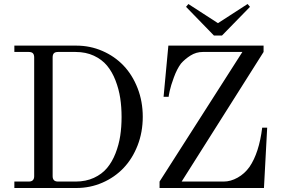

<svg xmlns="http://www.w3.org/2000/svg" viewBox="-20 -940 1412 960"><path d="M51.8 -711.9H361.8Q430.7 -711.9 491.9 -685.3Q553.2 -658.7 597.7 -612.1Q642.1 -565.4 668 -499Q693.8 -432.6 693.8 -356Q693.8 -279.3 668 -212.9Q642.1 -146.5 597.7 -99.9Q553.2 -53.2 491.9 -26.6Q430.7 0 361.8 0H51.8V-32.2H124Q150.9 -32.2 150.9 -59.1V-652.8Q150.9 -667 144.5 -673.6Q138.2 -680.2 124 -680.2H51.8ZM270 -680.2Q255.9 -680.2 249.5 -673.6Q243.2 -667 243.2 -652.8V-59.1Q243.2 -32.2 270 -32.2H357.9Q409.2 -32.2 449.5 -50.8Q489.7 -69.3 515.4 -100.1Q541 -130.9 557.6 -173.3Q574.2 -215.8 581.1 -260.5Q587.9 -305.2 587.9 -355Q587.9 -404.8 581.1 -449.7Q574.2 -494.6 557.6 -537.6Q541 -580.6 515.4 -611.6Q489.7 -642.6 449.5 -661.4Q409.2 -680.2 357.9 -680.2ZM797.9 -456.1 821.8 -711.9H1297.9V-680.2L888.2 -32.2H1098.1Q1133.3 -32.2 1168.2 -51.8Q1203.1 -71.3 1227.1 -105Q1275.4 -175.3 1291 -301.8H1315.9L1299.8 0H777.8V-32.2L1191.9 -680.2H994.1Q960.9 -680.2 932.6 -662.4Q904.3 -644.5 884.8 -622.1Q864.7 -595.2 849.4 -553.2Q834 -511.2 828.6 -485.8Q823.2 -460.4 823.2 -456.1ZM910.2 -905.8 921.9 -919.9 1069.8 -824.2 1217.8 -919.9 1230 -905.8 1089.8 -762.2H1049.8Z"/></svg>

Font: Flanker Steampunk
Style: Regular
Weight: 400
Designer: Alexey Kryukov, Leonardo Di Lena
Foundry: Alexey Kryukov, Leonardo Di Lena
Version: 1.210